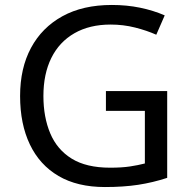

<svg xmlns="http://www.w3.org/2000/svg" viewBox="-20 -744 768 774"><path d="M407 -377H654V-27Q596 -8 537 1Q478 10 403 10Q292 10 216 -34.5Q140 -79 100.5 -161.5Q61 -244 61 -357Q61 -469 105 -551Q149 -633 231.5 -678.5Q314 -724 431 -724Q491 -724 544.5 -713Q598 -702 644 -682L610 -604Q572 -621 524.5 -633Q477 -645 426 -645Q341 -645 280 -610Q219 -575 187 -510.5Q155 -446 155 -357Q155 -272 182.5 -206.5Q210 -141 269 -104.5Q328 -68 424 -68Q471 -68 504 -73Q537 -78 564 -85V-297H407Z"/></svg>

Font: lsinhala05
Style: Book
Weight: 400
Designer: Jelle Bosma - Monotype Design Team
Foundry: Monotype Imaging Inc.
Version: Version 2.003